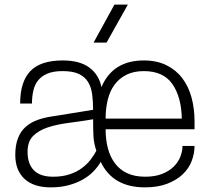

<svg xmlns="http://www.w3.org/2000/svg" viewBox="-20 -800 909 829"><path d="M606 9Q467 9 415 -101Q402 -79 382.5 -59Q363 -39 336 -24Q309 -9 275 0Q241 9 199 9Q125 9 85.5 -28Q46 -65 46 -131Q46 -173 57.5 -203Q69 -233 91 -252.5Q113 -272 144.5 -283Q176 -294 216 -299L382 -326Q382 -362 378 -392.5Q374 -423 360.5 -445.5Q347 -468 321 -480.5Q295 -493 250 -493Q211 -493 185.5 -482.5Q160 -472 145 -453.5Q130 -435 124 -409Q118 -383 118 -353H67Q67 -447 111 -493Q155 -539 251 -539Q324 -539 365.5 -508.5Q407 -478 418 -424Q467 -539 601 -539Q657 -539 698.5 -518.5Q740 -498 767 -462.5Q794 -427 807 -379Q820 -331 820 -276V-242H436Q436 -198 445.5 -161Q455 -124 475.5 -96Q496 -68 528.5 -52.5Q561 -37 607 -37Q649 -37 679.5 -49Q710 -61 729.5 -80Q749 -99 758.5 -123Q768 -147 768 -170H820Q820 -137 807.5 -104.5Q795 -72 768.5 -47Q742 -22 701.5 -6.5Q661 9 606 9ZM765 -288Q763 -382 724 -437.5Q685 -493 601 -493Q557 -493 525.5 -477Q494 -461 474 -433.5Q454 -406 445 -368.5Q436 -331 436 -288ZM209 -37Q250 -37 281 -47.5Q312 -58 334 -74.5Q356 -91 371 -110.5Q386 -130 396 -149Q385 -182 383.5 -212.5Q382 -243 382 -285Q328 -276 277 -269.5Q226 -263 186.5 -250Q147 -237 123 -213Q99 -189 99 -144Q99 -93 126 -65Q153 -37 209 -37ZM440 -616H384L474 -780H532Z"/></svg>

Font: Tanohe Sans Light
Style: Regular
Weight: 300
Designer: Village Type and Design LLC & Cristiano Sobral
Foundry: Cooper Hewitt Smithsonian Design Museum
Version: Version 1.00;September 29, 2021;FontCreator 13.0.0.2655 64-b